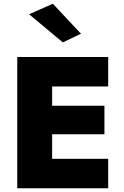

<svg xmlns="http://www.w3.org/2000/svg" viewBox="-20 -1004 659 1024"><path d="M204 0H557V-157H204ZM204 -543H557V-700H204ZM204 -288H537V-440H204ZM72 -700V0H258V-700ZM135 -928 315 -778 412 -824 262 -984Z"/></svg>

Font: Jost ExtraBold
Style: Regular
Weight: 800
Version: Version 3.710